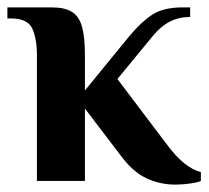

<svg xmlns="http://www.w3.org/2000/svg" viewBox="-21 -490 565 520"><path d="M454 10Q412 10 375 -7.5Q338 -25 305 -70L209 -196V0H79V-340Q79 -385 66.5 -412.5Q54 -440 9 -440H-1V-470H119Q154 -470 173.5 -458Q193 -446 201 -418Q209 -390 209 -340V-245L330 -393Q361 -430 391 -450Q421 -470 474 -470H494V-444Q464 -444 440 -432Q416 -420 394 -394L297 -276L430 -100Q456 -65 479 -47Q502 -29 523 -24V0Q515 4 494 7Q473 10 454 10Z"/></svg>

Font: El Messiri
Style: Regular
Weight: 400
Designer: Mohamed Gaber
Foundry: Kief Type Foundry
Version: Version 2.020